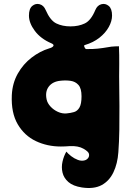

<svg xmlns="http://www.w3.org/2000/svg" viewBox="-20 -815 667 975"><path d="M585 -427Q585 -417 585.5 -375.5Q586 -334 586.5 -276.5Q587 -219 586 -157Q585 -95 581 -42Q577 16 556 60Q535 104 496 125Q457 146 396 137Q351 130 327.5 109.5Q304 89 297.5 61.5Q291 34 297.5 5.5Q304 -23 317 -45Q326 -34 341.5 -22Q357 -10 375.5 -3Q394 4 411 -1Q421 -4 427.5 -12.5Q434 -21 432 -33Q430 -45 403.5 -60Q377 -75 335 -73Q319 -72 310 -71.5Q301 -71 289 -71Q220 -71 162 -98.5Q104 -126 70 -184Q36 -242 40 -332Q43 -393 70.5 -441.5Q98 -490 140.5 -522.5Q183 -555 229 -569Q247 -574 251 -581.5Q255 -589 241 -595Q187 -618 157 -658Q127 -698 127 -736Q127 -771 144 -785Q161 -799 181.5 -793.5Q202 -788 212 -764Q235 -711 266 -696Q297 -681 338 -681Q379 -681 410.5 -696Q442 -711 464 -764Q474 -788 494.5 -793.5Q515 -799 532 -785Q549 -771 549 -736Q549 -708 532.5 -678Q516 -648 485 -623.5Q454 -599 410 -586Q405 -585 409 -575.5Q413 -566 418 -566Q448 -565 476 -568Q504 -571 526 -575Q546 -579 565 -579.5Q584 -580 584 -580Q586 -534 585.5 -491.5Q585 -449 585 -427ZM318 -239Q339 -241 356 -246Q373 -251 383.5 -269Q394 -287 394 -326Q394 -366 378.5 -383.5Q363 -401 338.5 -404.5Q314 -408 287 -405Q247 -401 227.5 -375Q208 -349 217 -309Q221 -291 236.5 -274Q252 -257 274 -247Q296 -237 318 -239Z"/></svg>

Font: Potta One
Style: Regular
Weight: 400
Designer: 108,108go
Foundry: Font Zone 108
Version: Version 1.000